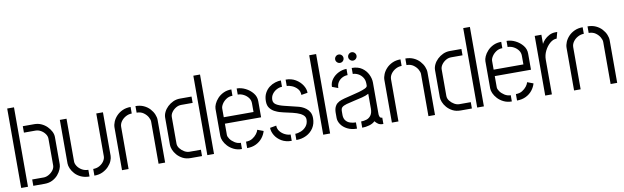

<svg xmlns="http://www.w3.org/2000/svg" viewBox="-44 -1184 5433 1671"><g transform="rotate(-10 2672.5 -348.5)"><path d="M147 0V-56H248Q271 -56 294 -69Q317 -82 332.5 -102.5Q348 -123 348 -146V-381Q348 -403 333.5 -423.5Q319 -444 296.5 -457Q274 -470 248 -470H147V-527H249Q282 -527 310.5 -514Q339 -501 360 -480Q381 -459 393.5 -434.5Q406 -410 406 -385V-144Q406 -126 396 -101.5Q386 -77 366.5 -54Q347 -31 317 -15.5Q287 0 247 0ZM40 0V-702H100V0Z M686 5V-54Q718 -54 743 -68.5Q768 -83 782 -104.5Q796 -126 796 -147V-525H855V-140Q855 -121 845 -96.5Q835 -72 813.5 -49Q792 -26 760.5 -10.5Q729 5 686 5ZM643 5Q601 5 568.5 -10Q536 -25 515.5 -48Q495 -71 484.5 -95.5Q474 -120 474 -140V-525H533V-147Q533 -127 547.5 -105Q562 -83 587 -68.5Q612 -54 643 -54Z M931 -377Q931 -401 942 -427.5Q953 -454 974.5 -477Q996 -500 1027.5 -514.5Q1059 -529 1100 -529V-471Q1072 -471 1046.5 -457Q1021 -443 1005 -420.5Q989 -398 989 -372V0H931ZM1254 -372Q1254 -390 1241 -413Q1228 -436 1203.5 -453.5Q1179 -471 1143 -471V-529Q1184 -529 1215.5 -514.5Q1247 -500 1268.5 -476.5Q1290 -453 1301 -426.5Q1312 -400 1312 -377V0H1254Z M1539 0Q1498 0 1468.5 -15.5Q1439 -31 1419 -54Q1399 -77 1389.5 -101.5Q1380 -126 1380 -144V-385Q1380 -409 1392 -434Q1404 -459 1425.5 -479.5Q1447 -500 1475 -513Q1503 -526 1536 -526H1638V-470H1537Q1512 -470 1489.5 -456.5Q1467 -443 1452.5 -422.5Q1438 -402 1438 -380V-146Q1438 -123 1454 -102.5Q1470 -82 1492.5 -69Q1515 -56 1537 -56H1638V0ZM1685 0V-702H1744V0Z M1991 0Q1951 0 1919.5 -15.5Q1888 -31 1867 -54Q1846 -77 1835.5 -101Q1825 -125 1825 -144V-385Q1825 -403 1835.5 -427Q1846 -451 1867 -474Q1888 -497 1919 -512Q1950 -527 1990 -527V-471Q1959 -471 1935 -455Q1911 -439 1897 -417Q1883 -395 1883 -377V-300H2146V-377Q2146 -404 2130 -425.5Q2114 -447 2089 -460Q2064 -473 2037 -473V-527Q2076 -527 2114 -508Q2152 -489 2177.5 -457.5Q2203 -426 2203 -386V-243H1883V-144Q1883 -128 1897.5 -107.5Q1912 -87 1937 -71Q1962 -55 1991 -55ZM2037 0V-57Q2070 -57 2093.5 -71.5Q2117 -86 2132 -105.5Q2147 -125 2151 -142L2204 -122Q2195 -90 2173 -62Q2151 -34 2116.5 -17Q2082 0 2037 0Z M2471 5V-50Q2495 -50 2523 -61.5Q2551 -73 2570 -97Q2589 -121 2589 -156Q2589 -180 2569 -196.5Q2549 -213 2516.5 -223.5Q2484 -234 2444.5 -242Q2405 -250 2366 -261Q2350 -266 2327 -277.5Q2304 -289 2286 -311.5Q2268 -334 2268 -373Q2268 -415 2284 -445Q2300 -475 2324.5 -493.5Q2349 -512 2376.5 -520.5Q2404 -529 2428 -529V-473Q2405 -473 2381 -460.5Q2357 -448 2341 -426Q2325 -404 2325 -375Q2325 -348 2349.5 -332.5Q2374 -317 2420.5 -306Q2467 -295 2535 -278Q2549 -275 2567.5 -267.5Q2586 -260 2604.5 -246Q2623 -232 2635 -210.5Q2647 -189 2647 -157Q2647 -108 2623.5 -71.5Q2600 -35 2560 -15Q2520 5 2471 5ZM2430 5Q2378 5 2341 -17Q2304 -39 2284 -72.5Q2264 -106 2264 -139L2320 -149Q2320 -120 2337.5 -98Q2355 -76 2380.5 -63.5Q2406 -51 2430 -51ZM2582 -374Q2582 -408 2561.5 -430Q2541 -452 2514.5 -462.5Q2488 -473 2470 -473V-529Q2520 -529 2557.5 -506.5Q2595 -484 2616.5 -450.5Q2638 -417 2638 -383Z M2709 0V-702H2770V0Z M3077 -590Q3062 -590 3051 -601Q3040 -612 3040 -627Q3040 -642 3051 -653Q3062 -664 3077 -664Q3092 -664 3103 -653Q3114 -642 3114 -627Q3114 -612 3103 -601Q3092 -590 3077 -590ZM2962 -590Q2947 -590 2936 -601Q2925 -612 2925 -627Q2925 -642 2936 -653Q2947 -664 2962 -664Q2978 -664 2988.5 -653Q2999 -642 2999 -627Q2999 -612 2988.5 -601Q2978 -590 2962 -590ZM3008 -1Q2959 -1 2923 -19.5Q2887 -38 2868 -66.5Q2849 -95 2849 -123V-170Q2849 -186 2852.5 -202.5Q2856 -219 2866.5 -234.5Q2877 -250 2899 -262Q2915 -270 2945.5 -278.5Q2976 -287 3012 -295Q3048 -303 3080.5 -312.5Q3113 -322 3134.5 -332Q3156 -342 3156 -355V-372Q3156 -405 3140 -428.5Q3124 -452 3100.5 -464Q3077 -476 3054 -476V-529Q3109 -529 3144 -504.5Q3179 -480 3196.5 -443.5Q3214 -407 3214 -372V-90Q3214 -84 3218.5 -70.5Q3223 -57 3241 -57V-1Q3211 -1 3195.5 -12Q3180 -23 3168 -38Q3149 -19 3117 -10Q3085 -1 3054 -1V-56Q3079 -56 3102.5 -63.5Q3126 -71 3141.5 -92.5Q3157 -114 3157 -152V-283Q3134 -270 3098.5 -261Q3063 -252 3025 -244Q2987 -236 2957 -227.5Q2927 -219 2915 -207Q2904 -197 2904 -171V-137Q2905 -108 2919.5 -90Q2934 -72 2957.5 -64Q2981 -56 3008 -56ZM2909 -377 2856 -397Q2856 -434 2878.5 -464Q2901 -494 2936 -511.5Q2971 -529 3008 -529V-474Q2983 -474 2960 -462Q2937 -450 2923 -428.5Q2909 -407 2909 -377Z M3316 -377Q3316 -401 3327 -427.5Q3338 -454 3359.5 -477Q3381 -500 3412.5 -514.5Q3444 -529 3485 -529V-471Q3457 -471 3431.5 -457Q3406 -443 3390 -420.5Q3374 -398 3374 -372V0H3316ZM3639 -372Q3639 -390 3626 -413Q3613 -436 3588.5 -453.5Q3564 -471 3528 -471V-529Q3569 -529 3600.5 -514.5Q3632 -500 3653.5 -476.5Q3675 -453 3686 -426.5Q3697 -400 3697 -377V0H3639Z M3924 0Q3883 0 3853.5 -15.5Q3824 -31 3804 -54Q3784 -77 3774.5 -101.5Q3765 -126 3765 -144V-385Q3765 -409 3777 -434Q3789 -459 3810.5 -479.5Q3832 -500 3860 -513Q3888 -526 3921 -526H4023V-470H3922Q3897 -470 3874.5 -456.5Q3852 -443 3837.5 -422.5Q3823 -402 3823 -380V-146Q3823 -123 3839 -102.5Q3855 -82 3877.5 -69Q3900 -56 3922 -56H4023V0ZM4070 0V-702H4129V0Z M4376 0Q4336 0 4304.5 -15.5Q4273 -31 4252 -54Q4231 -77 4220.5 -101Q4210 -125 4210 -144V-385Q4210 -403 4220.5 -427Q4231 -451 4252 -474Q4273 -497 4304 -512Q4335 -527 4375 -527V-471Q4344 -471 4320 -455Q4296 -439 4282 -417Q4268 -395 4268 -377V-300H4531V-377Q4531 -404 4515 -425.5Q4499 -447 4474 -460Q4449 -473 4422 -473V-527Q4461 -527 4499 -508Q4537 -489 4562.5 -457.5Q4588 -426 4588 -386V-243H4268V-144Q4268 -128 4282.5 -107.5Q4297 -87 4322 -71Q4347 -55 4376 -55ZM4422 0V-57Q4455 -57 4478.5 -71.5Q4502 -86 4517 -105.5Q4532 -125 4536 -142L4589 -122Q4580 -90 4558 -62Q4536 -34 4501.5 -17Q4467 0 4422 0Z M4671 0V-527H4730V-446Q4738 -463 4755.5 -481.5Q4773 -500 4798.5 -513.5Q4824 -527 4854 -527Q4858 -527 4861.5 -527Q4865 -527 4870 -527L4855 -471Q4824 -471 4795.5 -446.5Q4767 -422 4748.5 -384.5Q4730 -347 4730 -307V0Z M4926 -377Q4926 -401 4937 -427.5Q4948 -454 4969.5 -477Q4991 -500 5022.5 -514.5Q5054 -529 5095 -529V-471Q5067 -471 5041.5 -457Q5016 -443 5000 -420.5Q4984 -398 4984 -372V0H4926ZM5249 -372Q5249 -390 5236 -413Q5223 -436 5198.5 -453.5Q5174 -471 5138 -471V-529Q5179 -529 5210.5 -514.5Q5242 -500 5263.5 -476.5Q5285 -453 5296 -426.5Q5307 -400 5307 -377V0H5249Z"/></g></svg>

Font: Stick No Bills Light
Style: Regular
Weight: 300
Version: Version 2.000